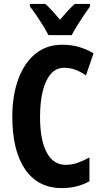

<svg xmlns="http://www.w3.org/2000/svg" viewBox="-20 -953 523 983"><path d="M309 -606Q267 -606 239.5 -573.5Q212 -541 198.5 -484.5Q185 -428 185 -355Q185 -236 219 -172.5Q253 -109 316 -109Q349 -109 379 -120Q409 -131 438 -147V-25Q376 10 296 10Q175 10 109 -85.5Q43 -181 43 -356Q43 -463 73 -546Q103 -629 160 -676.5Q217 -724 299 -724Q386 -724 459 -680L420 -567Q394 -585 367 -595.5Q340 -606 309 -606ZM228 -773Q218 -793 201.5 -820Q185 -847 166.5 -874Q148 -901 133 -920V-933H212Q246 -902 287 -852Q310 -879 327 -897.5Q344 -916 363 -933H441V-920Q427 -901 409 -874.5Q391 -848 374.5 -821Q358 -794 347 -773Z"/></svg>

Font: Noto Sans Myanmar ExtraCondensed
Style: Bold
Weight: 700
Width: 2
Designer: Monotype Design Team
Foundry: Monotype Imaging Inc.
Version: Version 2.107; ttfautohint (v1.8.4.7-5d5b)